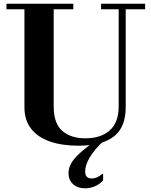

<svg xmlns="http://www.w3.org/2000/svg" viewBox="-20 -774 814 1037"><path d="M403 13Q316 13 250.5 -9.5Q185 -32 148.5 -78Q112 -124 112 -194V-724H15V-754H376V-724H270V-200Q270 -107 316.5 -67Q363 -27 441 -27Q525 -27 573 -70Q621 -113 621 -200V-724H526V-754H764V-724H659V-195Q659 -87 595 -37Q531 13 403 13ZM439 243Q399 243 374.5 220.5Q350 198 350 161Q350 135 363.5 110Q377 85 408 56Q439 27 491 -10H537Q492 31 466 74Q440 117 440 152Q440 190 476 190Q490 190 503.5 184Q517 178 533 165H537V200Q520 220 494 231.5Q468 243 439 243Z"/></svg>

Font: Libre Bodoni
Style: Bold
Weight: 700
Designer: Pablo Impallari, Rodrigo Fuenzalida
Foundry: Impallari Type
Version: Version 2.005;gftools[0.9.23]